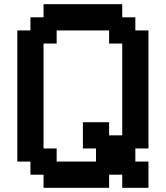

<svg xmlns="http://www.w3.org/2000/svg" viewBox="-20 -1020 790 915"><path d="M437.5 -250V-312.5H375V-437.5H500V-375H562.5V-812.5H500V-875H250V-812.5H187.5V-312.5H250V-250ZM187.5 -125V-187.5H125V-250H62.5V-875H125V-937.5H187.5V-1000H562.5V-937.5H625V-875H687.5V-312.5H625V-250H687.5V-125H562.5V-187.5H500V-125Z"/></svg>

Font: Better VCR
Style: Regular
Weight: 400
Designer: artdzyk
Foundry: https://fontstruct.com
Version: Version 1.0